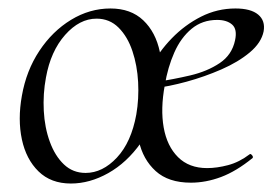

<svg xmlns="http://www.w3.org/2000/svg" viewBox="-20 -419 652 453"><path d="M147.2 14Q100.2 14 70.9 -14.6Q41.6 -43.2 31.6 -90.2Q21.6 -137.2 31.6 -193Q42 -252.4 72.8 -298.9Q103.6 -345.4 147.6 -372.2Q191.6 -399 240.6 -399Q288.6 -399 318 -371.1Q347.4 -343.2 357.2 -296.3Q367 -249.4 356.6 -193Q345.2 -128.2 312.2 -81.7Q279.2 -35.2 235.5 -10.6Q191.8 14 147.2 14ZM182 -11Q222 -11 255.9 -47.3Q289.8 -83.6 301.6 -149Q308 -186 305.9 -225.3Q303.8 -264.6 292.4 -298.6Q281 -332.6 259.8 -353.8Q238.6 -375 207.8 -375Q167.6 -375 133.6 -336.6Q99.6 -298.2 88.4 -236Q81.2 -197.4 83.3 -157.6Q85.4 -117.8 97.6 -84.4Q109.8 -51 130.9 -31Q152 -11 182 -11ZM430.4 12Q377.4 12 347.3 -15.4Q317.2 -42.8 307.6 -86.6Q298 -130.4 306.2 -179.4Q314.2 -219.2 334.4 -258.1Q354.6 -297 385.4 -328.7Q416.2 -360.4 454.4 -379.7Q492.6 -399 535.6 -399Q571.8 -399 589.1 -384.6Q606.4 -370.2 602 -345Q596.6 -318.2 569.4 -295.4Q542.2 -272.6 502.3 -255.2Q462.4 -237.8 420.3 -226.3Q378.2 -214.8 342.6 -210.6L345.4 -225.2Q388.6 -231.6 428.9 -241.1Q469.2 -250.6 498.3 -270.1Q527.4 -289.6 534.6 -324Q540.2 -350 527.7 -361Q515.2 -372 492.4 -372Q457.4 -372 432.1 -351.1Q406.8 -330.2 391.3 -295.2Q375.8 -260.2 368.8 -218Q358.4 -162.2 366.2 -118.2Q374 -74.2 400 -48.3Q426 -22.4 468.6 -22.4Q491.8 -22.4 518.2 -29.4Q544.6 -36.4 569 -55Q571 -57 574.5 -53Q578 -49 576 -46.2Q537.4 -14.8 501.6 -1.4Q465.8 12 430.4 12Z"/></svg>

Font: Cormorant Garamond Light
Style: Italic
Weight: 300
Italic angle: -10°
Designer: Christian Thalmann (Catharsis Fonts)
Foundry: Catharsis Fonts
Version: Version 4.001